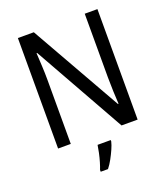

<svg xmlns="http://www.w3.org/2000/svg" viewBox="-165 -829 1019 1166"><g transform="rotate(-20 345.0 -246.5)"><path d="M602 0H498L167 -589H163Q165 -552 167.5 -505.5Q170 -459 170 -413V0H88V-714H191L522 -130H526Q524 -161 522 -211Q520 -261 520 -302V-714H602ZM406 70Q401 91 389 118Q377 145 362 172.5Q347 200 330 221H283V209Q290 192 298 165Q306 138 312 110Q318 82 321 61H406Z"/></g></svg>

Font: Noto Sans Hebrew SemiCondensed
Style: Regular
Weight: 400
Width: 4
Designer: Monotype Design Team
Foundry: Monotype Imaging Inc.
Version: Version 2.004; ttfautohint (v1.8.4.7-5d5b)